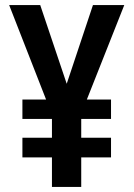

<svg xmlns="http://www.w3.org/2000/svg" viewBox="-20 -800 526 754"><path d="M242 -471 138 -780H16L161 -409H68V-333H184V-259H68V-182H184V-66H299V-182H416V-259H299V-333H416V-409H321L468 -780H345Z"/></svg>

Font: Noto Sans Malayalam UI Condensed SemiBold
Style: Regular
Weight: 600
Width: 3
Designer: Jelle Bosma - Monotype Design Team
Foundry: Monotype Imaging Inc.
Version: Version 2.104